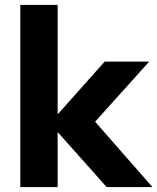

<svg xmlns="http://www.w3.org/2000/svg" viewBox="-20 -756 636 776"><path d="M62 0V-736H213V-296H215L403 -507H583L340 -237V-292L596 0H411L215 -220H213V0Z"/></svg>

Font: Mulish ExtraLight ExtraBold
Style: Regular
Weight: 800
Version: Version 3.603